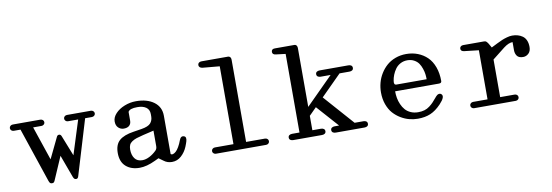

<svg xmlns="http://www.w3.org/2000/svg" viewBox="-55 -1112 4308 1499"><g transform="rotate(-10 2099.0 -362.5)"><path d="M255.9 -500Q267.1 -500 275.1 -492.9Q283.2 -485.8 283.2 -475.1Q283.2 -464.4 275.1 -457.3Q267.1 -450.2 255.9 -450.2H189.9L280.8 -181.2L359.9 -345.2Q365.7 -358.9 378.9 -358.9Q391.1 -358.9 397 -345.2L461.9 -181.2L546.9 -450.2H466.8Q455.6 -450.2 447.8 -457.3Q439.9 -464.4 439.9 -475.1Q439.9 -485.8 447.8 -492.9Q455.6 -500 466.8 -500H655.8Q667 -500 675 -492.9Q683.1 -485.8 683.1 -475.1Q683.1 -464.4 675 -457.3Q667 -450.2 655.8 -450.2H602.1L470.2 -13.2Q465.3 4.9 451.2 4.9Q443.4 4.9 438.2 1Q433.1 -2.9 428.2 -14.2L361.8 -194.8L282.2 -11.2Q277.8 -1.5 273.2 1.7Q268.6 4.9 258.8 4.9Q250.5 4.9 245.1 0Q239.7 -4.9 234.9 -19L89.8 -450.2H37.1Q25.9 -450.2 17.8 -457.3Q9.8 -464.4 9.8 -475.1Q9.8 -485.8 17.8 -492.9Q25.9 -500 37.1 -500Z M1015.6 -512.2Q1103.5 -512.2 1157.2 -472.4Q1210.9 -432.6 1210.9 -362.8V-59.1Q1218.8 -52.2 1230 -55.7Q1241.2 -59.1 1252.9 -69.6Q1264.6 -80.1 1277.3 -101.8Q1290 -123.5 1300.8 -152.8Q1313 -186.5 1338.9 -176.8Q1349.1 -172.9 1351.3 -162.6Q1353.5 -152.3 1349.4 -137Q1345.2 -121.6 1334.5 -95.2Q1317.4 -53.7 1285.6 -24.9Q1253.9 3.9 1211.9 3.9Q1174.8 3.9 1147.9 -17.1L1111.8 -43L1079.6 -27.8Q1010.7 4.9 955.6 4.9Q888.2 4.9 846.9 -31.5Q805.7 -67.9 805.7 -138.2Q805.7 -204.1 842 -236.6Q878.4 -269 956.5 -280.8L1021.5 -291Q1075.2 -299.8 1094 -321.5Q1112.8 -343.3 1112.8 -375V-393.1Q1112.8 -428.7 1087.4 -446.8Q1062 -464.8 1017.6 -464.8Q957 -464.8 944.8 -439.9V-370.1Q944.8 -346.2 929.9 -332Q915 -317.9 885.7 -317.9Q861.3 -317.9 843 -335.2Q824.7 -352.5 824.7 -384.8Q824.7 -418 852.3 -447.5Q879.9 -477.1 924.1 -494.6Q968.3 -512.2 1015.6 -512.2ZM905.8 -147.9Q905.8 -104.5 925.8 -77.1Q945.8 -49.8 985.8 -49.8Q1013.2 -49.8 1043.2 -65.2Q1073.2 -80.6 1098.6 -106Q1110.8 -118.2 1110.8 -139.2V-262.2L1025.9 -242.2Q991.2 -233.9 971.4 -227.3Q951.7 -220.7 935.3 -210Q918.9 -199.2 912.4 -184.6Q905.8 -169.9 905.8 -147.9Z M1776.4 -730H1779.3Q1781.7 -730 1783 -730Q1784.2 -730 1787.4 -729.7Q1790.5 -729.5 1792.2 -728.5Q1793.9 -727.5 1796.6 -726.1Q1799.3 -724.6 1801 -722.4Q1802.7 -720.2 1804.4 -717Q1806.2 -713.9 1806.9 -709.2Q1807.6 -704.6 1807.6 -699.2V-49.8H1957.5Q1968.8 -49.8 1976.6 -42.7Q1984.4 -35.6 1984.4 -24.9Q1984.4 -14.2 1976.6 -7.1Q1968.8 0 1957.5 0H1560.5Q1549.3 0 1541.3 -7.1Q1533.2 -14.2 1533.2 -24.9Q1533.2 -35.6 1541.3 -42.7Q1549.3 -49.8 1560.5 -49.8H1707.5V-667L1573.2 -679.2Q1559.6 -680.7 1552 -687.7Q1544.4 -694.8 1544.4 -705.1Q1544.4 -716.3 1552.5 -723.1Q1560.5 -730 1573.2 -730Z M2155.3 -682.1Q2127.9 -685.1 2127.9 -706.1Q2127.9 -730 2155.3 -730H2302.2H2305.2Q2307.6 -730 2308.8 -730Q2310.1 -730 2313.2 -729.7Q2316.4 -729.5 2318.1 -728.5Q2319.8 -727.5 2322.5 -726.1Q2325.2 -724.6 2326.7 -722.4Q2328.1 -720.2 2329.8 -717Q2331.5 -713.9 2332.3 -709.2Q2333 -704.6 2333 -699.2V-234.9L2548.3 -450.2H2469.2Q2455.6 -450.2 2446.8 -456.5Q2438 -462.9 2438 -475.1Q2438 -487.3 2446.8 -493.7Q2455.6 -500 2469.2 -500H2698.2Q2711.9 -500 2720.5 -493.7Q2729 -487.3 2729 -475.1Q2729 -462.9 2720.5 -456.5Q2711.9 -450.2 2698.2 -450.2H2619.1L2457 -288.1L2668 -49.8H2738.3Q2752 -49.8 2760.5 -43.5Q2769 -37.1 2769 -24.9Q2769 -12.7 2760.5 -6.3Q2752 0 2738.3 0H2509.3Q2495.6 0 2486.8 -6.3Q2478 -12.7 2478 -24.9Q2478 -37.1 2486.8 -43.5Q2495.6 -49.8 2509.3 -49.8H2544.9L2391.1 -222.2L2333 -164.1V-49.8H2400.9Q2414.6 -49.8 2423.3 -43.5Q2432.1 -37.1 2432.1 -24.9Q2432.1 -12.7 2423.3 -6.3Q2414.6 0 2400.9 0H2172.4Q2158.7 0 2149.9 -6.3Q2141.1 -12.7 2141.1 -24.9Q2141.1 -37.1 2149.9 -43.5Q2158.7 -49.8 2172.4 -49.8H2231V-672.9Z M3171.9 -44.9Q3199.7 -44.9 3221.9 -51.5Q3244.1 -58.1 3262.9 -72.5Q3281.7 -86.9 3293.2 -99.1Q3304.7 -111.3 3322.8 -132.8Q3327.1 -138.2 3329.6 -141.1Q3340.8 -154.3 3353 -157Q3365.2 -159.7 3374 -151.9Q3398.4 -130.4 3345.7 -75.2Q3304.2 -31.7 3261 -13.4Q3217.8 4.9 3160.6 4.9Q3127.4 4.9 3093.8 -3.7Q3060.1 -12.2 3026.9 -32Q2993.7 -51.8 2968.3 -80.3Q2942.9 -108.9 2927.2 -152.1Q2911.6 -195.3 2911.6 -247.1Q2911.6 -285.6 2921.6 -323.2Q2931.6 -360.8 2952.4 -394.5Q2973.1 -428.2 3002 -453.6Q3030.8 -479 3070.8 -493.9Q3110.8 -508.8 3156.7 -508.8Q3206.1 -508.8 3248.3 -492.4Q3290.5 -476.1 3322.5 -445.1Q3354.5 -414.1 3372.6 -364.7Q3390.6 -315.4 3390.6 -253.9Q3390.6 -236.8 3369.6 -236.8H3022Q3022 -209.5 3026.6 -183.6Q3031.2 -157.7 3042.5 -132.1Q3053.7 -106.4 3070.3 -87.4Q3086.9 -68.4 3113 -56.6Q3139.2 -44.9 3171.9 -44.9ZM3024.9 -318.8Q3020 -287.1 3040 -287.1H3280.8Q3280.8 -307.1 3278.3 -327.1Q3275.9 -347.2 3267.6 -371.8Q3259.3 -396.5 3246.6 -415Q3233.9 -433.6 3210.7 -446.3Q3187.5 -459 3157.7 -459Q3127 -459 3102.1 -445.6Q3077.1 -432.1 3061.8 -410.4Q3046.4 -388.7 3037.4 -365.7Q3028.3 -342.8 3024.9 -318.8Z M3607.4 -452.1Q3580.6 -455.1 3580.6 -476.1Q3580.6 -486.3 3588.1 -493.2Q3595.7 -500 3607.4 -500H3773.4Q3784.2 -500 3790.3 -495.1Q3796.4 -490.2 3805.7 -476.1L3824.7 -442.9L3872.6 -466.8Q3898.4 -479.5 3915 -486.6Q3931.6 -493.7 3954.8 -500.2Q3978 -506.8 3996.6 -506.8Q4020 -506.8 4040.3 -501.2Q4060.5 -495.6 4078.1 -483.4Q4095.7 -471.2 4105.7 -449Q4115.7 -426.8 4115.7 -396Q4115.7 -362.8 4096.9 -345Q4078.1 -327.1 4053.7 -327.1Q4019 -327.1 4005.4 -346.2Q3991.7 -365.2 3991.7 -391.1V-456.1Q3960 -456.1 3920.4 -425.8L3821.8 -348.1V-49.8H3936.5Q3947.8 -49.8 3955.6 -42.7Q3963.4 -35.6 3963.4 -24.9Q3963.4 -14.2 3955.6 -7.1Q3947.8 0 3936.5 0H3607.4Q3596.2 0 3588.4 -7.1Q3580.6 -14.2 3580.6 -24.9Q3580.6 -35.6 3588.4 -42.7Q3596.2 -49.8 3607.4 -49.8H3721.7V-439Z"/></g></svg>

Font: Director
Style: Regular
Weight: 400
Designer: Ange Degheest & May Jolivet & Justine Herbel
Foundry: Velvetyne Type Foundry
Version: Version 1.000;FEAKit 1.0